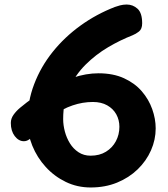

<svg xmlns="http://www.w3.org/2000/svg" viewBox="-20 -818 744 848"><path d="M487.7 -787.3Q495.7 -790.3 509.9 -794.2Q524.2 -798 539.6 -798Q567.1 -798 587.5 -779.4Q607.9 -760.9 607.9 -715.2Q607.9 -689.9 593.9 -678.9Q580 -668 565 -662Q511 -641 457 -609.1Q403 -577.2 358 -532.5Q313 -487.8 286 -428.4Q259 -369 259 -292Q259 -265.7 266.4 -237.4Q273.9 -209.1 288.8 -184.9Q303.8 -160.7 326.8 -145.6Q349.8 -130.4 380.1 -130.4Q419.7 -130.4 448 -147.9Q476.3 -165.3 491.8 -194.3Q507.3 -223.3 507.3 -258.1Q507.3 -288.3 493.5 -313.2Q479.7 -338 453.4 -352.8Q427.1 -367.6 390.2 -367.6Q345.1 -367.6 300.7 -352.5Q256.2 -337.4 216.6 -308.9Q176.9 -280.3 143.4 -238.3Q138.4 -231.3 129.3 -220.8Q120.2 -210.2 109.1 -202.3Q97.9 -194.3 85.4 -194.3Q62.4 -194.3 45.1 -216.9Q27.8 -239.6 27.8 -274.9Q27.8 -294.2 39.7 -310.9Q51.6 -327.7 68.4 -341.8Q85.3 -355.9 99.1 -366.3Q139.2 -396.4 191.6 -425.9Q244 -455.3 302.1 -474.8Q360.2 -494.3 415 -494.3Q480.1 -494.3 527.8 -472.4Q575.4 -450.6 606.3 -414.8Q637.1 -379 652.3 -336Q667.6 -293 667.6 -251Q667.6 -201 646.9 -154Q626.2 -107 587.9 -70Q549.6 -33 497.1 -11.5Q444.6 10 380.3 10Q321.2 10 270.6 -14.5Q219.9 -39 182 -80.5Q144.1 -122 122.7 -174.5Q101.3 -227 101.3 -283Q101.3 -369 130.9 -446.3Q160.4 -523.7 212.9 -589Q265.3 -654.3 335.5 -705Q405.7 -755.7 487.7 -787.3Z"/></svg>

Font: Playpen Sans Thai
Style: Regular
Weight: 400
Designer: Sirin Gunkloy, Laura Meseguer, Veronika Burian, José Scaglione
Foundry: TypeTogether
Version: Version 2.000